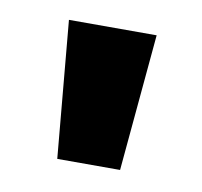

<svg xmlns="http://www.w3.org/2000/svg" viewBox="-40 -742 320 304"><g transform="rotate(10 119.5 -590.0)"><path d="M190 -700H49L69 -480H170Z"/></g></svg>

Font: Righteous
Style: Regular
Weight: 400
Designer: Astigmatic (AOETI)
Foundry: Astigmatic (AOETI)
Version: Version 1.000